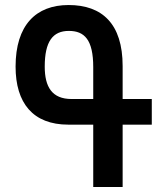

<svg xmlns="http://www.w3.org/2000/svg" viewBox="-20 -744 638 764"><path d="M468 0V-248H584V-350H468V-481C468 -650 386 -724 253 -724C123 -724 42 -644 42 -479C42 -334 111 -248 252 -248H351V0ZM265 -350C187 -350 158 -398 158 -479C158 -579 190 -621 254 -621C316 -621 351 -586 351 -477V-350Z"/></svg>

Font: Noto Sans Armenian ExtraCondensed SemiBold
Style: Regular
Weight: 600
Width: 2
Designer: Monotype Design Team
Foundry: Monotype Imaging Inc.
Version: Version 2.008